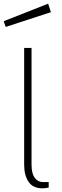

<svg xmlns="http://www.w3.org/2000/svg" viewBox="-25 -1022 338 1041"><path d="M106 -129V-762H146V-129Q146 -81 163.5 -58Q181 -35 206 -35H239V-5Q222 -1 205 -1Q154 -1 130 -36Q106 -71 106 -129ZM251 -956 6 -876 -5 -907 236 -1002Z"/></svg>

Font: Morrison Thin
Style: Regular
Weight: 100
Designer: Pablo Impallari, Rodrigo Fuenzalida (Modified by Dan O. Williams)
Version: Version 0.03;June 6, 2019;FontCreator 11.5.0.2425 64-bit; tt